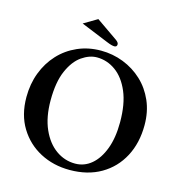

<svg xmlns="http://www.w3.org/2000/svg" viewBox="-119 -924 969 1039"><g transform="rotate(15 365.0 -404.5)"><path d="M694 -329Q694 -229 653.5 -152.5Q613 -76 539 -33Q465 10 364 10Q273 10 199 -29Q125 -68 81 -140Q37 -212 37 -311Q37 -385 61 -448Q85 -511 128.5 -558Q172 -605 232 -631.5Q292 -658 363 -658Q429 -658 489 -634.5Q549 -611 595 -568Q641 -525 667.5 -464.5Q694 -404 694 -329ZM351 -617Q309 -617 266.5 -587.5Q224 -558 196 -494Q168 -430 168 -328Q168 -234 197.5 -167.5Q227 -101 276 -66Q325 -31 384 -31Q435 -31 475 -64.5Q515 -98 538.5 -160.5Q562 -223 562 -310Q562 -412 533 -480Q504 -548 456 -582.5Q408 -617 351 -617ZM304 -819 425 -735Q440 -724 440 -714Q440 -699 425 -699Q419 -699 409 -701.5Q399 -704 382 -711L228 -774Z"/></g></svg>

Font: Libertinus Serif SemiBold
Style: Regular
Weight: 600
Designer: Philipp H. Poll, Khaled Hosny
Foundry: Caleb Maclennan
Version: Version 7.051;RELEASE